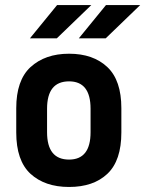

<svg xmlns="http://www.w3.org/2000/svg" viewBox="-20 -741 580 767"><path d="M101.6 -46.9Q44.9 -99.6 44.9 -211.9V-308.6Q44.9 -419.9 101.6 -472.7Q160.2 -526.4 255.9 -526.4Q352.5 -526.4 409.2 -472.7Q464.8 -419.9 464.8 -308.6V-211.9Q464.8 -99.6 409.2 -46.9Q353.5 5.9 255.9 5.9Q159.2 5.9 101.6 -46.9ZM341.8 -212.9V-306.6Q341.8 -416 255.9 -416Q168 -416 168 -306.6V-212.9Q168 -103.5 255.9 -103.5Q341.8 -103.5 341.8 -212.9ZM208 -720.7H344.7L207 -587.9H99.6ZM403.3 -720.7H540L402.3 -587.9H294.9Z"/></svg>

Font: DINish
Style: Bold
Weight: 700
Designer: Bert Driehuis
Foundry: Playbeing
Version: Version 3.008; git-95204e4c-release